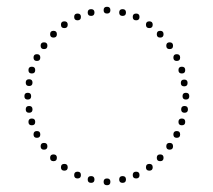

<svg xmlns="http://www.w3.org/2000/svg" viewBox="-20 -544 630 567"><path d="M296 -504Q286 -504 286 -514Q286 -524 296 -524Q306 -524 306 -514Q306 -504 296 -504ZM342 -497Q332 -497 332 -507Q332 -517 342 -517Q352 -517 352 -507Q352 -497 342 -497ZM382 -484Q372 -484 372 -494Q372 -504 382 -504Q392 -504 392 -494Q392 -484 382 -484ZM421 -461Q411 -461 411 -471Q411 -481 421 -481Q431 -481 431 -471Q431 -461 421 -461ZM453 -433Q443 -433 443 -443Q443 -453 453 -453Q463 -453 463 -443Q463 -433 453 -433ZM502 -364Q492 -364 492 -374Q492 -384 502 -384Q512 -384 512 -374Q512 -364 502 -364ZM517 -327Q507 -327 507 -337Q507 -347 517 -347Q527 -347 527 -337Q527 -327 517 -327ZM529 -250Q519 -250 519 -260Q519 -270 529 -270Q539 -270 539 -260Q539 -250 529 -250ZM481 -399Q471 -399 471 -409Q471 -419 481 -419Q491 -419 491 -409Q491 -399 481 -399ZM524 -289Q514 -289 514 -299Q514 -309 524 -309Q534 -309 534 -299Q534 -289 524 -289ZM249 -497Q239 -497 239 -507Q239 -517 249 -517Q259 -517 259 -507Q259 -497 249 -497ZM209 -484Q199 -484 199 -494Q199 -504 209 -504Q219 -504 219 -494Q219 -484 209 -484ZM170 -461Q160 -461 160 -471Q160 -481 170 -481Q180 -481 180 -471Q180 -461 170 -461ZM138 -433Q128 -433 128 -443Q128 -453 138 -453Q148 -453 148 -443Q148 -433 138 -433ZM89 -364Q79 -364 79 -374Q79 -384 89 -384Q99 -384 99 -374Q99 -364 89 -364ZM74 -327Q64 -327 64 -337Q64 -347 74 -347Q84 -347 84 -337Q84 -327 74 -327ZM62 -250Q52 -250 52 -260Q52 -270 62 -270Q72 -270 72 -260Q72 -250 62 -250ZM110 -399Q100 -399 100 -409Q100 -419 110 -419Q120 -419 120 -409Q120 -399 110 -399ZM66 -290Q56 -290 56 -300Q56 -310 66 -310Q76 -310 76 -300Q76 -290 66 -290ZM296 -17Q306 -17 306 -7Q306 3 296 3Q286 3 286 -7Q286 -17 296 -17ZM342 -24Q352 -24 352 -14Q352 -4 342 -4Q332 -4 332 -14Q332 -24 342 -24ZM382 -37Q392 -37 392 -27Q392 -17 382 -17Q372 -17 372 -27Q372 -37 382 -37ZM421 -60Q431 -60 431 -50Q431 -40 421 -40Q411 -40 411 -50Q411 -60 421 -60ZM453 -88Q463 -88 463 -78Q463 -68 453 -68Q443 -68 443 -78Q443 -88 453 -88ZM502 -157Q512 -157 512 -147Q512 -137 502 -137Q492 -137 492 -147Q492 -157 502 -157ZM517 -194Q527 -194 527 -184Q527 -174 517 -174Q507 -174 507 -184Q507 -194 517 -194ZM481 -122Q491 -122 491 -112Q491 -102 481 -102Q471 -102 471 -112Q471 -122 481 -122ZM525 -231Q535 -231 535 -221Q535 -211 525 -211Q515 -211 515 -221Q515 -231 525 -231ZM249 -24Q259 -24 259 -14Q259 -4 249 -4Q239 -4 239 -14Q239 -24 249 -24ZM209 -37Q219 -37 219 -27Q219 -17 209 -17Q199 -17 199 -27Q199 -37 209 -37ZM170 -60Q180 -60 180 -50Q180 -40 170 -40Q160 -40 160 -50Q160 -60 170 -60ZM138 -88Q148 -88 148 -78Q148 -68 138 -68Q128 -68 128 -78Q128 -88 138 -88ZM89 -157Q99 -157 99 -147Q99 -137 89 -137Q79 -137 79 -147Q79 -157 89 -157ZM74 -194Q84 -194 84 -184Q84 -174 74 -174Q64 -174 64 -184Q64 -194 74 -194ZM110 -122Q120 -122 120 -112Q120 -102 110 -102Q100 -102 100 -112Q100 -122 110 -122ZM66 -231Q76 -231 76 -221Q76 -211 66 -211Q56 -211 56 -221Q56 -231 66 -231Z"/></svg>

Font: Raleway Dots
Style: Regular
Weight: 400
Designer: Matt McInerney, Pablo Impallari, Rodrigo Fuenzalida, Brenda Gallo
Foundry: Matt McInerney, Pablo Impallari, Rodrigo Fuenzalida, Brenda Gallo
Version: Version 1.000